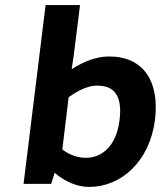

<svg xmlns="http://www.w3.org/2000/svg" viewBox="-20 -726 644 758"><path d="M196 -44C234 -10 284 12 332 12C457 12 571 -87 592 -254C610 -403 548 -503 411 -503C361 -503 312 -484 263 -453L272 -514L296 -706H160L73 0H182ZM364 -388C436 -388 463 -342 452 -252C440 -151 383 -103 320 -103C291 -103 259 -111 226 -136L251 -342C292 -372 330 -388 364 -388Z"/></svg>

Font: Falling Sky
Style: SeBdObl
Weight: 600
Designer: Paul D. Hunt
Foundry: Adobe Systems Incorporated
Version: Version 1.02